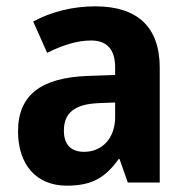

<svg xmlns="http://www.w3.org/2000/svg" viewBox="-20 -577 593 607"><path d="M281 -557C209 -557 140 -539 85 -509L129 -410C178 -434 223 -449 268 -449C317 -449 344 -422 344 -364V-340L259 -337C112 -332 37 -278 37 -162C37 -55 96 10 191 10C272 10 313 -16 355 -74H358L384 0H485V-363C485 -493 413 -557 281 -557ZM293 -251 344 -253V-207C344 -138 301 -97 246 -97C207 -97 182 -117 182 -164C182 -217 212 -248 293 -251Z"/></svg>

Font: Noto Sans Arabic UI SmCn
Style: Bold
Weight: 700
Width: 4
Designer: Monotype Design Team, Nadine Chahine and Nizar Qandah
Foundry: Monotype Imaging Inc.
Version: Version 2.010